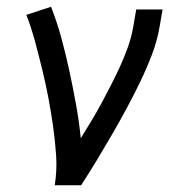

<svg xmlns="http://www.w3.org/2000/svg" viewBox="-20 -548 540 568"><path d="M142 0Q149 -45 146 -88.5Q143 -132 137 -174.5Q131 -217 123 -259Q115 -301 105 -342Q95 -383 84 -424Q73 -465 58 -504L131 -528Q149 -482 162 -434Q175 -386 185.5 -337Q196 -288 205 -238.5Q214 -189 219 -139Q235 -165 251 -191.5Q267 -218 281.5 -245Q296 -272 310 -299.5Q324 -327 336.5 -354.5Q349 -382 359 -410.5Q369 -439 374 -468L383 -520H461L452 -468Q445 -427 429.5 -386.5Q414 -346 395 -306.5Q376 -267 355 -228Q334 -189 312 -151Q290 -113 267 -75Q244 -37 220 0Z"/></svg>

Font: Iosevka Curly Slab
Style: Italic
Weight: 400
Italic angle: -9°
Monospace: yes
Designer: Belleve Invis
Foundry: Belleve Invis
Version: Version 22.1.2; ttfautohint (v1.8.4)